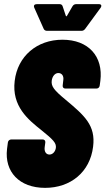

<svg xmlns="http://www.w3.org/2000/svg" viewBox="-20 -900 510 928"><path d="M146 -862 191 -761C194 -754 200 -751 208 -751H374C381 -751 387 -754 392 -761L466 -862C473 -872 470 -880 458 -880H348C340 -880 334 -876 330 -869L304 -824C301 -820 300 -820 298 -824L283 -869C281 -876 276 -880 268 -880H158C146 -880 141 -873 146 -862ZM198 8C321 8 415 -68 430 -191C443 -294 389 -341 297 -418C240 -465 227 -483 230 -510C233 -532 246 -547 262 -547C279 -547 289 -533 286 -513L283 -487C282 -478 287 -472 296 -472H446C455 -472 461 -478 462 -487L465 -509C480 -628 407 -708 282 -708C158 -708 65 -628 51 -509C36 -386 117 -321 180 -271C237 -225 253 -209 250 -185C247 -166 234 -153 219 -153C203 -153 193 -167 196 -189L199 -211C200 -220 195 -226 186 -226H35C26 -226 19 -220 18 -211L14 -180C1 -70 73 8 198 8Z"/></svg>

Font: Barlow Condensed Black
Style: Italic
Weight: 900
Width: 3
Italic angle: -7°
Designer: Jeremy Tribby
Foundry: Tribby Type
Version: Version 1.422;hotconv 1.0.109;makeotfexe 2.5.65596